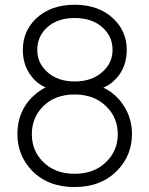

<svg xmlns="http://www.w3.org/2000/svg" viewBox="-20 -754 614 792"><path d="M502.9 -548.8Q502.9 -624 448.2 -676.8Q387.7 -734.4 288.1 -734.4Q188.5 -734.4 127.9 -676.8Q74.2 -624 74.2 -548.8Q74.2 -486.3 107.4 -442.4Q132.8 -408.2 168 -393.6Q113.3 -364.3 83 -316.4Q51.8 -265.6 51.8 -201.2Q51.8 -113.3 111.3 -50.8Q177.7 17.6 287.1 17.6Q397.5 17.6 463.9 -50.8Q524.4 -113.3 524.4 -201.2Q524.4 -265.6 490.2 -318.4Q458 -368.2 406.2 -392.6Q442.4 -407.2 468.8 -441.4Q502.9 -486.3 502.9 -548.8ZM288.1 -364.3Q370.1 -364.3 419.9 -313.5Q465.8 -267.6 465.8 -200.2Q465.8 -133.8 419.9 -87.9Q370.1 -37.1 288.1 -37.1Q205.1 -37.1 156.2 -87.9Q111.3 -133.8 111.3 -200.2Q111.3 -267.6 156.2 -313.5Q205.1 -364.3 288.1 -364.3ZM288.1 -679.7Q360.4 -679.7 404.3 -639.6Q444.3 -602.5 444.3 -548.8Q444.3 -495.1 404.3 -459Q360.4 -418 288.1 -418Q215.8 -418 172.9 -459Q133.8 -495.1 133.8 -548.8Q133.8 -602.5 172.9 -639.6Q215.8 -679.7 288.1 -679.7Z"/></svg>

Font: Gulim
Style: Regular
Weight: 400
Version: Version 2.21